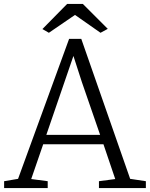

<svg xmlns="http://www.w3.org/2000/svg" viewBox="-20 -958 763 978"><path d="M322 -938H402L529 -811L492 -791L362 -882L229 -791L196 -810ZM72 -47 332 -760H394L643 -47L723 -35V0H484V-35L567 -46L507 -223H200L139 -46L223 -35V0H1V-35ZM397 -540 354 -673 216 -271H490Z"/></svg>

Font: Martel Light
Style: Regular
Weight: 300
Designer: Dan Reynolds
Foundry: Dan Reynolds
Version: Version 1.001; ttfautohint (v1.1) -l 5 -r 5 -G 72 -x 0 -D la